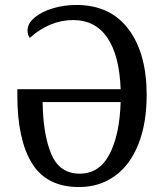

<svg xmlns="http://www.w3.org/2000/svg" viewBox="-20 -745 663 775"><path d="M50 -359V-385H467Q462 -521 413.5 -592.5Q365 -664 275 -664Q181 -664 100 -592Q91 -606 91 -622Q91 -650 119.5 -674Q148 -698 193.5 -711.5Q239 -725 288 -725Q425 -725 498.5 -627.5Q572 -530 572 -362Q572 -248 539 -164Q506 -80 444 -35Q382 10 299 10Q168 10 109 -86Q50 -182 50 -359ZM467 -333H152Q154 -200 187.5 -122Q221 -44 302 -44Q381 -44 422 -122.5Q463 -201 467 -333Z"/></svg>

Font: Noto Serif Narrow
Style: Regular
Weight: 400
Width: 4
Designer: Monotype Design Team
Foundry: Monotype Imaging Inc.
Version: Version 1.001